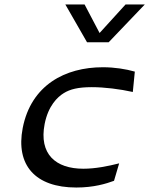

<svg xmlns="http://www.w3.org/2000/svg" viewBox="-20 -826 667 858"><path d="M439.5 -525.5C271.5 -525.5 119 -446 81.5 -254C49.5 -88.5 137 12 321 12C399 12 454 -5 489.5 -18L512.5 -96C463 -83.5 406.5 -72 352.5 -72C228.5 -72 153.5 -137.5 179.5 -272C195.5 -353.5 237 -392.5 264.5 -409.5C293 -427.5 330 -436.5 390 -436.5C446.5 -436.5 515 -428 573.5 -415L582.5 -506C542 -517.5 492.5 -525.5 439.5 -525.5ZM272 -806H358L425 -678.5L541 -806H627L465.5 -637H369Z"/></svg>

Font: Monaspace Argon
Style: Italic
Weight: 400
Italic angle: -11°
Designer: Riley Cran & the Lettermatic Team
Foundry: Lettermatic
Version: Version 1.101 (Monaspace Argon)